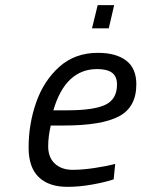

<svg xmlns="http://www.w3.org/2000/svg" viewBox="-20 -715 549 745"><path d="M91 -142Q91 -234 120.5 -318Q150 -402 210.5 -456Q271 -510 360 -510Q430 -510 469.5 -480Q509 -450 509 -388Q509 -299 441.5 -263.5Q374 -228 229 -228H177Q167 -186 167 -147Q167 -104 193 -80Q219 -56 262 -56Q299 -56 346 -63Q393 -70 427 -79L421 -19Q388 -8 338 1Q288 10 242 10Q169 10 130 -28Q91 -66 91 -142ZM242 -287Q344 -287 389 -308.5Q434 -330 434 -387Q434 -419 414.5 -433Q395 -447 357 -447Q234 -447 187 -287ZM359 -695H423L402 -605H337Z"/></svg>

Font: Cairo
Style: Italic
Weight: 400
Italic angle: -13°
Designer: Mohamed Gaber, Accademia di Belle Arti di Urbino and others
Foundry: Kief Type Foundry, Accademia di Belle Arti di Urbino and others
Version: Version 3.011